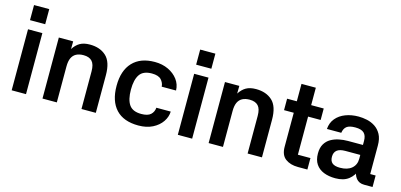

<svg xmlns="http://www.w3.org/2000/svg" viewBox="-65 -1136 3269 1565"><g transform="rotate(15 1569.5 -354.0)"><path d="M191.7 -515V0H70.7V-515ZM67 -718.3H195.3V-591H67Z M451.7 0H330.7V-515H451.7L451 -450Q474.3 -487 507 -506.2Q539.7 -525.3 591 -525.3Q677 -525.3 728.8 -477.5Q780.7 -429.7 780.7 -317.7V0H659.7V-317.3Q659.7 -376.7 635.5 -402.5Q611.3 -428.3 563.3 -428.3Q527 -428.3 502 -415.2Q477 -402 464.3 -374.7Q451.7 -347.3 451.7 -303Z M1141.3 10Q1016 10 951.5 -59.3Q887 -128.7 887 -257.3Q887 -386 952.7 -455.7Q1018.3 -525.3 1139.3 -525.3Q1202.7 -525.3 1253 -501.5Q1303.3 -477.7 1333.7 -437.2Q1364 -396.7 1365.3 -345H1244.3Q1243 -376.3 1219.7 -402.3Q1196.3 -428.3 1140.3 -428.3Q1067.3 -428.3 1037.7 -384.8Q1008 -341.3 1008 -257.3Q1008 -173.3 1037.7 -130.2Q1067.3 -87 1140.3 -87Q1194.7 -87 1219.2 -109.5Q1243.7 -132 1246.7 -168H1368Q1366.7 -122.7 1338.8 -81.8Q1311 -41 1260.7 -15.5Q1210.3 10 1141.3 10Z M1593.7 -515V0H1472.7V-515ZM1469 -718.3H1597.3V-591H1469Z M1853.7 0H1732.7V-515H1853.7L1853 -450Q1876.3 -487 1909 -506.2Q1941.7 -525.3 1993 -525.3Q2079 -525.3 2130.8 -477.5Q2182.7 -429.7 2182.7 -317.7V0H2061.7V-317.3Q2061.7 -376.7 2037.5 -402.5Q2013.3 -428.3 1965.3 -428.3Q1929 -428.3 1904 -415.2Q1879 -402 1866.3 -374.7Q1853.7 -347.3 1853.7 -303Z M2566 -418.3H2460V-96.7H2566V0H2486.3Q2421.7 0 2380.3 -30.7Q2339 -61.3 2339 -131V-418.3H2257V-515H2339V-662H2460V-515H2566Z M3116 0H3045Q3001 0 2977 -30Q2953 -60 2951.3 -109.7L2974.7 -108Q2956.7 -54.7 2915 -22.3Q2873.3 10 2803.3 10Q2747.3 10 2704.8 -7.2Q2662.3 -24.3 2638.7 -59.5Q2615 -94.7 2615 -149.3Q2615 -197.3 2633.5 -228.8Q2652 -260.3 2682.8 -278Q2713.7 -295.7 2750.7 -303.2Q2787.7 -310.7 2824.7 -310.7H2951.7V-345Q2951.7 -389.7 2929.2 -411.2Q2906.7 -432.7 2855.7 -432.7Q2805.3 -432.7 2783 -415.2Q2760.7 -397.7 2755.3 -360.7H2634.3Q2638 -413.7 2668.7 -450.5Q2699.3 -487.3 2748.8 -506.3Q2798.3 -525.3 2858.7 -525.3Q2892.7 -525.3 2929.5 -517.5Q2966.3 -509.7 2998.2 -489Q3030 -468.3 3050.2 -431.7Q3070.3 -395 3070.3 -337V-97H3116ZM2732.3 -153Q2732.3 -117 2753 -99.8Q2773.7 -82.7 2818.3 -82.7Q2881.3 -82.7 2916.5 -112.8Q2951.7 -143 2951.7 -193.3V-226.7H2825.7Q2777.7 -226.7 2755 -208Q2732.3 -189.3 2732.3 -153Z"/></g></svg>

Font: 42dot Sans Light
Style: Regular
Weight: 300
Designer: 42dot
Version: Version 1.000